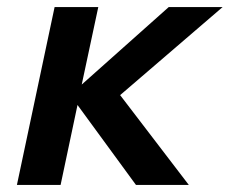

<svg xmlns="http://www.w3.org/2000/svg" viewBox="-20 -525 652 545"><path d="M28 0 135 -505H259L212 -285L459 -505H612L321 -255L516 0H366L200 -227L152 0Z"/></svg>

Font: Red Hat Mono SemiBold
Style: Italic
Weight: 600
Italic angle: -12°
Monospace: yes
Designer: Pentagram, MCKL
Foundry: MCKL
Version: Version 1.030